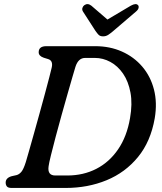

<svg xmlns="http://www.w3.org/2000/svg" viewBox="-20 -928 798 948"><path d="M8 -26.5Q8 -49.5 37.5 -58L62 -63.5Q75 -67 85.8 -80Q96.5 -93 107.5 -128Q112.5 -144.5 123 -181.5Q133.5 -218.5 147 -266.5Q160.5 -314.5 174.8 -366.2Q189 -418 201.8 -465Q214.5 -512 223.5 -546.8Q232.5 -581.5 235.5 -595Q243 -629 217 -636.5L196 -643Q171 -651.5 171 -670Q171 -700 209 -700H450Q522.5 -700 582 -673.5Q641.5 -647 682.5 -599Q723.5 -551 740.2 -486Q757 -421 744 -344Q724 -229 661.2 -152.5Q598.5 -76 506 -38Q413.5 0 304.5 0H37.5Q20 0 14 -7.5Q8 -15 8 -26.5ZM312.5 -61.5Q391.5 -61.5 455.8 -94.5Q520 -127.5 563.2 -190.8Q606.5 -254 622 -344.5Q634.5 -415.5 624.2 -470.8Q614 -526 587.8 -564.2Q561.5 -602.5 525 -622.2Q488.5 -642 448.5 -642H400.5Q366.5 -642 352.5 -598Q348.5 -585.5 338 -549.2Q327.5 -513 313.2 -463Q299 -413 283.5 -357.8Q268 -302.5 254.5 -251.2Q241 -200 231.5 -161.5Q222 -123 220 -107.5Q213 -61.5 253 -61.5ZM540.5 -776Q526 -763.5 514.5 -756Q503 -748.5 489 -748.5Q474.5 -748.5 467 -756Q459.5 -763.5 451 -776L390 -870.5Q384 -880 387 -889Q390 -898 396.5 -902.5Q413 -914 431 -900L510.5 -831.5L626 -900Q651.5 -914 661.5 -902.5Q666 -898 664.2 -889Q662.5 -880 651 -870.5Z"/></svg>

Font: Fraunces 9pt S100
Style: Italic
Weight: 400
Italic angle: -16°
Version: Version 1.000; ttfautohint (v1.8.3)